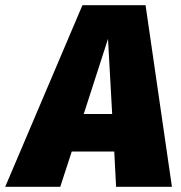

<svg xmlns="http://www.w3.org/2000/svg" viewBox="-83 -716 692 736"><path d="M362 0H576L475 -696H233L-63 0H148L192 -135H355ZM238 -279 331 -567 347 -279Z"/></svg>

Font: Fira Sans Heavy
Style: Italic
Weight: 900
Italic angle: -8°
Designer: bBox Type GmbH & Carrois Corporate GbR & Edenspiekermann AG
Foundry: bBox Type GmbH & Carrois Corporate GbR & Edenspiekermann AG
Version: Version 4.301;PS 004.301;hotconv 1.0.88;makeotf.lib2.5.64775